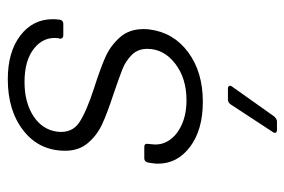

<svg xmlns="http://www.w3.org/2000/svg" viewBox="-142 -406 748 505"><g transform="rotate(-90 232.5 -154.0)"><path d="M54 -113Q54 -121 55 -126L57 -139Q59 -149 68 -149H98Q108 -149 106 -139L105 -128Q102 -104 115.5 -83.5Q129 -63 156.5 -50.5Q184 -38 221 -38Q279 -38 317.5 -68Q356 -98 356 -141Q356 -166 340 -182Q324 -198 302.5 -206.5Q281 -215 237 -230Q188 -246 158.5 -259.5Q129 -273 108.5 -297Q88 -321 88 -357Q88 -425 140.5 -466.5Q193 -508 276 -508Q348 -508 391 -475Q434 -442 434 -390Q434 -380 433 -375V-372Q431 -362 422 -362H392Q387 -362 384.5 -365Q382 -368 383 -372L384 -375Q389 -413 357.5 -438.5Q326 -464 269 -464Q215 -464 179 -440.5Q143 -417 138 -377Q134 -339 162.5 -320Q191 -301 253 -281Q306 -264 335 -251Q364 -238 386 -213.5Q408 -189 408 -151Q408 -141 407 -135Q399 -72 347 -33.5Q295 5 217 5Q143 5 98.5 -28.5Q54 -62 54 -113ZM138 188 210 78Q215 71 223 71H251Q257 71 258.5 74.5Q260 78 256 83L178 193Q171 200 165 200H143Q137 200 135.5 196.5Q134 193 138 188Z"/></g></svg>

Font: Barlow Light
Style: Italic
Weight: 300
Italic angle: -7°
Designer: Jeremy Tribby
Foundry: Tribby Type
Version: Version 1.408